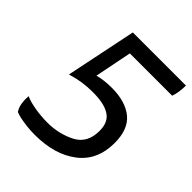

<svg xmlns="http://www.w3.org/2000/svg" viewBox="-184 -647 886 886"><g transform="rotate(45 259.5 -204.0)"><path d="M171.9 -531.2Q154.3 -444.3 100.6 -185.5Q135.7 -196.3 168 -201.2Q201.2 -206.1 236.3 -206.1Q312.5 -206.1 348.6 -181.6Q384.8 -158.2 384.8 -101.6Q384.8 -21.5 324.2 9.8Q262.7 42 186.5 42Q148.4 42 106.4 35.2Q64.5 28.3 40 16.6Q39.1 25.4 39.1 34.2Q39.1 47.9 41 61.5Q43.9 85 56.6 103.5Q77.1 112.3 112.3 117.2Q147.5 123 186.5 123Q315.4 123 394.5 62.5Q473.6 2 473.6 -111.3Q473.6 -200.2 423.8 -241.2Q373 -282.2 285.2 -282.2Q257.8 -282.2 234.4 -279.3Q210.9 -276.4 194.3 -271.5Q206.1 -332 230.5 -453.1Q298.8 -453.1 506.8 -453.1Q512.7 -469.7 515.6 -489.3Q518.6 -508.8 518.6 -531.2Q403.3 -531.2 171.9 -531.2Z"/></g></svg>

Font: cl
Style: Italic
Weight: 400
Designer: Mitja Miklavcic
Version: Version 7.504; 2011; Build 1022